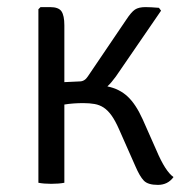

<svg xmlns="http://www.w3.org/2000/svg" viewBox="-20 -514 530 540"><path d="M381 -179 420 -91Q445 -32 468 -16Q452 6 424 6Q396 6 384.5 -6Q373 -18 361 -46L315 -150Q304 -175 293.5 -189.5Q283 -204 271.5 -211.5Q260 -219 246 -221.5Q232 -224 214 -224Q200 -224 186.5 -223Q173 -222 161 -220V0Q146 3 124 3Q103 3 88 0V-488L94 -494H121Q145 -494 153 -482Q161 -470 161 -443V-283L204 -285Q218 -285 227 -299L334 -457Q349 -480 359.5 -487Q370 -494 389 -494Q397 -494 406 -493.5Q415 -493 427 -492L433 -484L306 -299Q293 -281 282 -271Q316 -264 339 -242.5Q362 -221 381 -179Z"/></svg>

Font: Signika
Style: Light
Weight: 300
Designer: Anna Giedrys
Foundry: Anna Giedrys
Version: Version 1.001